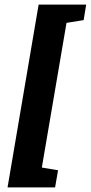

<svg xmlns="http://www.w3.org/2000/svg" viewBox="-20 -704 397 840"><path d="M149 -684H357L346 -616L271 -604L163 29L234 41L221 116H13Z"/></svg>

Font: Grenze ExtraBold
Style: Italic
Weight: 800
Italic angle: -10°
Designer: Renata Polastri
Foundry: Omnibus-Type
Version: Version 1.002; ttfautohint (v1.8)